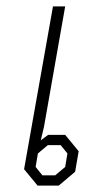

<svg xmlns="http://www.w3.org/2000/svg" viewBox="-20 -578 330 598"><path d="M55 -51 145 -558H183L117 -183L107 -141L130 -158H183L225 -107L214 -43L163 0H97ZM152 -32 183 -58 190 -100 169 -126H129L98 -100L91 -58L112 -32Z"/></svg>

Font: Chakra Petch ExtraLight
Style: Italic
Weight: 275
Italic angle: -10°
Designer: Katatrad Aksorn Co.,Ltd.
Foundry: Cadson Demak Co.,Ltd.
Version: Version 1.000; ttfautohint (v1.6)